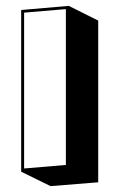

<svg xmlns="http://www.w3.org/2000/svg" viewBox="-20 -587 407 653"><path d="M52 -3V-553L214 -567L314 -517V33L152 46ZM62 -544V-14L204 -26V-556Z"/></svg>

Font: Rampart One
Style: Regular
Weight: 400
Designer: Fontworks Inc.
Foundry: Fontworks Inc.
Version: Version 1.100